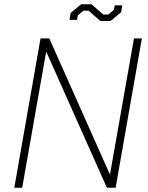

<svg xmlns="http://www.w3.org/2000/svg" viewBox="-20 -880 696 900"><path d="M170 -700H211L494 -65H496L608 -700H645L522 0H481L198 -635H196L84 0H47ZM395 -830H371L345 -808L341 -787H306L311 -819L360 -860H409L464 -812H488L514 -834L518 -855H553L548 -823L499 -782H450Z"/></svg>

Font: Chakra Petch ExtraLight
Style: Italic
Weight: 275
Italic angle: -10°
Designer: Katatrad Aksorn Co.,Ltd.
Foundry: Cadson Demak Co.,Ltd.
Version: Version 1.000; ttfautohint (v1.6)